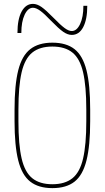

<svg xmlns="http://www.w3.org/2000/svg" viewBox="-20 -960 540 990"><path d="M250 10Q179 10 136 -23.5Q93 -57 74 -133Q55 -209 55 -335V-395Q55 -522 74 -597.5Q93 -673 136 -706.5Q179 -740 250 -740Q322 -740 364.5 -706.5Q407 -673 426 -597.5Q445 -522 445 -395V-335Q445 -209 426 -133Q407 -57 364.5 -23.5Q322 10 250 10ZM250 -10Q315 -10 353.5 -41Q392 -72 408.5 -143Q425 -214 425 -335V-395Q425 -516 408.5 -587Q392 -658 353.5 -689Q315 -720 250 -720Q185 -720 146.5 -689Q108 -658 91.5 -587Q75 -516 75 -395V-335Q75 -214 91.5 -143Q108 -72 146.5 -41Q185 -10 250 -10ZM350 -780Q329 -780 306 -796Q283 -812 243 -853Q209 -889 187.5 -904.5Q166 -920 150 -920Q124 -920 107 -884Q90 -848 90 -790H70Q70 -861 91.5 -900.5Q113 -940 150 -940Q171 -940 194 -924Q217 -908 257 -867Q292 -831 313 -815.5Q334 -800 350 -800Q376 -800 393 -836Q410 -872 410 -930H430Q430 -860 409 -820Q388 -780 350 -780Z"/></svg>

Font: M PLUS 1 Code Thin
Style: Regular
Weight: 250
Designer: Coji Morishita
Foundry: UNDERFOREST DESIGN
Version: Version 1.002